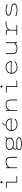

<svg xmlns="http://www.w3.org/2000/svg" viewBox="3755 -4538 990 8540"><g transform="rotate(-90 4250.0 -268.0)"><path d="M451.2 -666Q438 -653 419.5 -653Q401 -653 387.8 -666Q374.5 -679 374.5 -698Q374.5 -717 387.8 -730Q401 -743 419.5 -743Q438 -743 451.2 -730Q464.5 -717 464.5 -698Q464.5 -679 451.2 -666ZM436.5 -32H689V0H401.5V-468H153V-500H436.5Z M1040.5 0V-500H1074.5V-392.5Q1108.5 -448 1173.8 -480Q1239 -512 1330 -512Q1439.5 -512 1490.5 -455.5Q1541.5 -399 1541.5 -275.5V0H1504.5V-268.5Q1504.5 -380 1462.2 -429.5Q1420 -479 1324 -479Q1262 -479 1207.8 -456.5Q1153.5 -434 1117 -390.8Q1080.5 -347.5 1074.5 -291.5V0Z M2126.5 -149Q2044 -149 1982.5 -170Q1946.5 -158.5 1922.5 -138.5Q1898.5 -118.5 1898.5 -94Q1898.5 -65 1920.8 -48.5Q1943 -32 1979.5 -32H2228.5Q2325.5 -32 2370.5 -3Q2415.5 26 2415.5 76Q2415.5 104 2401 126.5Q2386.5 149 2354.2 167.8Q2322 186.5 2262.8 197Q2203.5 207.5 2121.5 207.5Q2054 207.5 2003.5 201.5Q1953 195.5 1921.5 185Q1890 174.5 1870.5 158.2Q1851 142 1843.5 124Q1836 106 1836 83Q1836 48 1859.5 24Q1883 0 1916.5 -13.5Q1891 -26 1876.8 -47Q1862.5 -68 1862.5 -92.5Q1862.5 -123.5 1886.8 -148Q1911 -172.5 1946.5 -185.5Q1853 -233.5 1853 -331Q1853 -378 1874 -413.2Q1895 -448.5 1932.8 -469.8Q1970.5 -491 2019 -501.5Q2067.5 -512 2126.5 -512Q2268.5 -512 2339.5 -456L2415.5 -533L2441 -510L2364.5 -432Q2398.5 -391 2398.5 -331Q2398.5 -284 2376.8 -248.2Q2355 -212.5 2316.8 -191.2Q2278.5 -170 2230.5 -159.5Q2182.5 -149 2126.5 -149ZM2126.5 -182Q2193.5 -182 2245.5 -198Q2297.5 -214 2329.2 -248.2Q2361 -282.5 2361 -331Q2361 -404 2299 -442Q2237 -480 2126.5 -480Q2015 -480 1952.8 -442Q1890.5 -404 1890.5 -331Q1890.5 -282.5 1922.5 -248.2Q1954.5 -214 2006.8 -198Q2059 -182 2126.5 -182ZM1871.5 84.5Q1871.5 176 2121.5 176Q2253.5 176 2316 149.8Q2378.5 123.5 2378.5 77.5Q2378.5 59 2372.2 46Q2366 33 2349.5 22.2Q2333 11.5 2301.2 6.2Q2269.5 1 2221.5 1H1982.5Q1967.5 1 1956 -1Q1919.5 10 1895.5 31Q1871.5 52 1871.5 84.5Z M2907.5 -522.5 3017.5 -653.5H3069.5L2938.5 -522.5ZM3245 -92Q3231.5 -77 3210 -61.2Q3188.5 -45.5 3155.5 -28.2Q3122.5 -11 3076.2 0Q3030 11 2979.5 11Q2897.5 11 2833.5 -18.2Q2769.5 -47.5 2731 -108.2Q2692.5 -169 2692.5 -253.5Q2692.5 -317.5 2716 -367.8Q2739.5 -418 2780 -449Q2820.5 -480 2872 -496Q2923.5 -512 2982 -512Q3104.5 -512 3178.8 -438.8Q3253 -365.5 3253 -249H2729Q2730 -144.5 2796 -83.2Q2862 -22 2979.5 -22Q3026.5 -22 3068.2 -31.8Q3110 -41.5 3138.5 -57Q3167 -72.5 3185.2 -87Q3203.5 -101.5 3214 -115.5ZM2981.5 -479Q2932 -479 2889.2 -467Q2846.5 -455 2812.5 -431.2Q2778.5 -407.5 2757 -369Q2735.5 -330.5 2730.5 -281H3212.5Q3212.5 -309.5 3203.5 -337.5Q3194.5 -365.5 3175.5 -391.2Q3156.5 -417 3129.8 -436.5Q3103 -456 3064.8 -467.5Q3026.5 -479 2981.5 -479Z M3590.5 0V-500H3624.5V-392.5Q3658.5 -448 3723.8 -480Q3789 -512 3880 -512Q3989.5 -512 4040.5 -455.5Q4091.5 -399 4091.5 -275.5V0H4054.5V-268.5Q4054.5 -380 4012.2 -429.5Q3970 -479 3874 -479Q3812 -479 3757.8 -456.5Q3703.5 -434 3667 -390.8Q3630.5 -347.5 3624.5 -291.5V0Z M4701.2 -666Q4688 -653 4669.5 -653Q4651 -653 4637.8 -666Q4624.5 -679 4624.5 -698Q4624.5 -717 4637.8 -730Q4651 -743 4669.5 -743Q4688 -743 4701.2 -730Q4714.5 -717 4714.5 -698Q4714.5 -679 4701.2 -666ZM4686.5 -32H4939V0H4651.5V-468H4403V-500H4686.5Z M5795 -92Q5781.5 -77 5760 -61.2Q5738.5 -45.5 5705.5 -28.2Q5672.5 -11 5626.2 0Q5580 11 5529.5 11Q5447.5 11 5383.5 -18.2Q5319.5 -47.5 5281 -108.2Q5242.5 -169 5242.5 -253.5Q5242.5 -317.5 5266 -367.8Q5289.5 -418 5330 -449Q5370.5 -480 5422 -496Q5473.5 -512 5532 -512Q5654.5 -512 5728.8 -438.8Q5803 -365.5 5803 -249H5279Q5280 -144.5 5346 -83.2Q5412 -22 5529.5 -22Q5576.5 -22 5618.2 -31.8Q5660 -41.5 5688.5 -57Q5717 -72.5 5735.2 -87Q5753.5 -101.5 5764 -115.5ZM5531.5 -479Q5482 -479 5439.2 -467Q5396.5 -455 5362.5 -431.2Q5328.5 -407.5 5307 -369Q5285.5 -330.5 5280.5 -281H5762.5Q5762.5 -309.5 5753.5 -337.5Q5744.5 -365.5 5725.5 -391.2Q5706.5 -417 5679.8 -436.5Q5653 -456 5614.8 -467.5Q5576.5 -479 5531.5 -479Z M6350 10Q6312.5 10 6280 4.2Q6247.5 -1.5 6216.5 -15.8Q6185.5 -30 6163.8 -52.5Q6142 -75 6128.8 -110.8Q6115.5 -146.5 6115.5 -193V-501H6150V-208Q6150 -115 6199.5 -69Q6249 -23 6360.5 -23Q6412 -23 6456.8 -36Q6501.5 -49 6530.2 -69Q6559 -89 6577 -109Q6595 -129 6601.5 -146.5V-501H6636V0H6601.5V-88.5Q6568.5 -44 6503 -17Q6437.5 10 6350 10Z M7195.5 -32H7396.5V0H6960.5V-32H7160.5V-468H6970.5V-500H7195.5V-388.5Q7232.5 -443.5 7307.2 -477.8Q7382 -512 7474.5 -512Q7527 -512 7569 -498.5L7553.5 -465.5Q7529.5 -478 7465 -478Q7372.5 -478 7298 -435.2Q7223.5 -392.5 7195.5 -328.5Z M8078.5 11Q7989 11 7912.8 -6Q7836.5 -23 7797.5 -50.5L7826.5 -79.5Q7858 -54.5 7931.5 -38.2Q8005 -22 8080.5 -22Q8124.5 -22 8166 -28.2Q8207.5 -34.5 8243.8 -47.5Q8280 -60.5 8302 -83Q8324 -105.5 8324 -135Q8324 -223 8075 -248Q8039.5 -252 8011.8 -256.2Q7984 -260.5 7953.2 -267.5Q7922.5 -274.5 7900.5 -284.8Q7878.5 -295 7860 -308.5Q7841.5 -322 7832 -341.2Q7822.5 -360.5 7822.5 -384.5Q7822.5 -417 7846 -442.2Q7869.5 -467.5 7908.5 -482.2Q7947.5 -497 7993.5 -504.5Q8039.5 -512 8089 -512Q8177.5 -512 8248 -489.8Q8318.5 -467.5 8335 -444L8305.5 -418.5Q8285 -445 8218.5 -462Q8152 -479 8089 -479Q8064.5 -479 8036.8 -476.5Q8009 -474 7977.5 -467Q7946 -460 7921.2 -449.8Q7896.5 -439.5 7880 -422.5Q7863.5 -405.5 7863.5 -384.5Q7863.5 -367.5 7871.2 -353.5Q7879 -339.5 7894 -329.5Q7909 -319.5 7928 -311.5Q7947 -303.5 7973 -298Q7999 -292.5 8024.2 -288.8Q8049.5 -285 8081.5 -281.5Q8365 -254 8365 -135Q8365 -97 8342.5 -68.5Q8320 -40 8280 -23Q8240 -6 8189.5 2.5Q8139 11 8078.5 11Z"/></g></svg>

Font: League Mono Wide Thin
Style: Regular
Weight: 100
Width: 8
Designer: Tyler Finck
Foundry: The League of Moveable Type / Tyler Finck
Version: Version 2.210